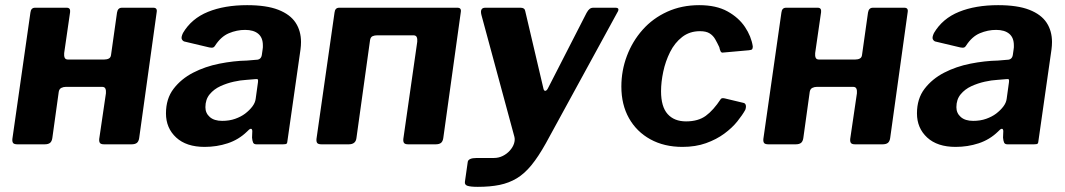

<svg xmlns="http://www.w3.org/2000/svg" viewBox="-20 -560 4134 745"><path d="M48 0Q35 0 31 -5Q27 -10 28 -21L98 -511Q100 -530 116 -530H239Q254 -530 252 -513L229 -354Q228 -343 231 -336Q234 -329 244 -329H384Q395 -329 402.5 -333Q410 -337 411 -348L434 -511Q437 -530 453 -530H575Q591 -530 588 -513L520 -24Q518 -11 511 -5.5Q504 0 490 0H384Q372 0 368 -5Q364 -10 365 -21L391 -198Q392 -209 389 -216Q386 -223 376 -223H236Q226 -223 218 -219Q210 -215 208 -204L183 -24Q181 -11 174 -5.5Q167 0 153 0Z M938 -49Q906 -18 863.5 -4Q821 10 774 10Q703 10 663.5 -26.5Q624 -63 624 -120Q624 -177 653.5 -215.5Q683 -254 729.5 -278Q776 -302 831.5 -313Q887 -324 938 -325L974 -328Q993 -328 996 -347L999 -368Q1000 -372 1000 -376.5Q1000 -381 1000 -384Q1000 -414 982 -429Q964 -444 931 -444Q899 -444 868 -431Q837 -418 814 -382Q811 -377 806.5 -375.5Q802 -374 792 -376L695 -399Q689 -401 685.5 -408Q682 -415 690 -432Q723 -488 787 -514Q851 -540 939 -540Q1014 -540 1060 -522Q1106 -504 1127 -472Q1148 -440 1148 -397Q1148 -390 1147.5 -383Q1147 -376 1146 -368L1096 -18Q1095 -5 1092 -2.5Q1089 0 1078 0H975Q965 0 962 -7Q959 -14 958 -26L959 -52Q957 -70 938 -49ZM981 -241Q982 -249 980.5 -251.5Q979 -254 971 -253L935 -250Q914 -249 887 -243Q860 -237 835 -225.5Q810 -214 793.5 -194Q777 -174 777 -144Q777 -121 794 -106Q811 -91 842 -91Q870 -91 892.5 -99Q915 -107 931 -119Q948 -132 959 -146.5Q970 -161 972 -176Z M1228 0Q1215 0 1211 -5Q1207 -10 1208 -21L1278 -511Q1280 -530 1296 -530H1755Q1771 -530 1768 -513L1700 -24Q1698 -11 1691 -5.5Q1684 0 1670 0H1564Q1552 0 1548 -5Q1544 -10 1545 -21L1599 -398Q1600 -409 1597 -416Q1594 -423 1584 -423H1444Q1433 -423 1425.5 -419.5Q1418 -416 1416 -405L1363 -24Q1360 0 1333 0Z M1834 165Q1806 165 1794 161Q1782 157 1784 145L1795 68Q1796 61 1804.5 57Q1813 53 1830 53H1896Q1915 53 1931 45Q1947 37 1958.5 24Q1970 11 1974.5 -3Q1979 -17 1976 -29L1848 -502Q1841 -530 1863 -530H2000Q2016 -530 2018 -517L2088 -219Q2090 -207 2096 -207.5Q2102 -208 2108 -221L2256 -510Q2262 -521 2268 -525.5Q2274 -530 2282 -530H2368Q2387 -530 2375 -511L2098 -4Q2069 48 2042 81Q2015 114 1985 132Q1955 150 1918.5 157.5Q1882 165 1834 165Z M2693 -540Q2759 -540 2802.5 -516Q2846 -492 2870.5 -455.5Q2895 -419 2901 -380Q2901 -372 2898.5 -369Q2896 -366 2886 -365L2785 -356Q2779 -355 2776 -361Q2773 -367 2771 -377Q2763 -394 2755 -408Q2747 -422 2733.5 -430.5Q2720 -439 2696 -439Q2656 -439 2627 -416.5Q2598 -394 2580 -358Q2562 -322 2553.5 -281.5Q2545 -241 2545 -206Q2545 -146 2570.5 -117.5Q2596 -89 2642 -89Q2689 -89 2718.5 -110.5Q2748 -132 2777 -176Q2781 -181 2793 -178L2864 -161Q2871 -160 2873.5 -153Q2876 -146 2872 -134Q2861 -114 2841 -89Q2821 -64 2790.5 -41.5Q2760 -19 2719.5 -4.5Q2679 10 2628 10Q2557 10 2503.5 -19.5Q2450 -49 2420.5 -101.5Q2391 -154 2391 -224Q2391 -286 2412.5 -343Q2434 -400 2473.5 -444.5Q2513 -489 2569 -514.5Q2625 -540 2693 -540Z M2962 0Q2949 0 2945 -5Q2941 -10 2942 -21L3012 -511Q3014 -530 3030 -530H3153Q3168 -530 3166 -513L3143 -354Q3142 -343 3145 -336Q3148 -329 3158 -329H3298Q3309 -329 3316.5 -333Q3324 -337 3325 -348L3348 -511Q3351 -530 3367 -530H3489Q3505 -530 3502 -513L3434 -24Q3432 -11 3425 -5.5Q3418 0 3404 0H3298Q3286 0 3282 -5Q3278 -10 3279 -21L3305 -198Q3306 -209 3303 -216Q3300 -223 3290 -223H3150Q3140 -223 3132 -219Q3124 -215 3122 -204L3097 -24Q3095 -11 3088 -5.5Q3081 0 3067 0Z M3852 -49Q3820 -18 3777.5 -4Q3735 10 3688 10Q3617 10 3577.5 -26.5Q3538 -63 3538 -120Q3538 -177 3567.5 -215.5Q3597 -254 3643.5 -278Q3690 -302 3745.5 -313Q3801 -324 3852 -325L3888 -328Q3907 -328 3910 -347L3913 -368Q3914 -372 3914 -376.5Q3914 -381 3914 -384Q3914 -414 3896 -429Q3878 -444 3845 -444Q3813 -444 3782 -431Q3751 -418 3728 -382Q3725 -377 3720.5 -375.5Q3716 -374 3706 -376L3609 -399Q3603 -401 3599.5 -408Q3596 -415 3604 -432Q3637 -488 3701 -514Q3765 -540 3853 -540Q3928 -540 3974 -522Q4020 -504 4041 -472Q4062 -440 4062 -397Q4062 -390 4061.5 -383Q4061 -376 4060 -368L4010 -18Q4009 -5 4006 -2.5Q4003 0 3992 0H3889Q3879 0 3876 -7Q3873 -14 3872 -26L3873 -52Q3871 -70 3852 -49ZM3895 -241Q3896 -249 3894.5 -251.5Q3893 -254 3885 -253L3849 -250Q3828 -249 3801 -243Q3774 -237 3749 -225.5Q3724 -214 3707.5 -194Q3691 -174 3691 -144Q3691 -121 3708 -106Q3725 -91 3756 -91Q3784 -91 3806.5 -99Q3829 -107 3845 -119Q3862 -132 3873 -146.5Q3884 -161 3886 -176Z"/></svg>

Font: Libre Franklin
Style: Bold Italic
Weight: 700
Italic angle: -8°
Designer: Pablo Impallari, Rodrigo Fuenzalida, Nhung Nguyen
Foundry: Impallari Type
Version: Version 3.000